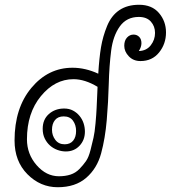

<svg xmlns="http://www.w3.org/2000/svg" viewBox="-20 -774 716 805"><path d="M159 -234Q159 -273 185 -296Q211 -319 249 -319Q270 -319 286 -310.5Q302 -302 313.5 -288Q325 -274 330.5 -257Q336 -240 336 -222Q336 -187 313.5 -163Q291 -139 256 -139Q238 -139 220.5 -145.5Q203 -152 189.5 -164Q176 -176 167.5 -193.5Q159 -211 159 -234ZM562 -703Q511 -703 482.5 -663.5Q454 -624 446 -561Q438 -498 436 -422Q434 -346 427.5 -270Q421 -194 404 -131Q387 -68 341.5 -28.5Q296 11 222 11Q149 11 95 -43.5Q41 -98 41 -185Q41 -321 111.5 -405.5Q182 -490 284 -490Q338 -490 392 -465Q396 -531 403.5 -576Q411 -621 429 -665Q447 -709 480.5 -731.5Q514 -754 563 -754Q617 -754 646.5 -719.5Q676 -685 676 -638Q676 -590 647 -554Q618 -518 569 -518Q539 -518 520 -538Q501 -558 501 -582Q501 -604 512.5 -616.5Q524 -629 540 -629Q554 -629 563.5 -619.5Q573 -610 573 -593Q573 -577 562 -560Q594 -561 612 -584Q630 -607 630 -636Q630 -664 612.5 -683.5Q595 -703 562 -703ZM227 -35Q254 -35 275.5 -42Q297 -49 313 -65.5Q329 -82 340.5 -98.5Q352 -115 359.5 -145Q367 -175 372 -196.5Q377 -218 380.5 -257Q384 -296 385 -319.5Q386 -343 388 -386Q389 -402 389 -410Q336 -442 288 -442Q210 -442 151.5 -371Q93 -300 93 -190Q93 -128 133.5 -81.5Q174 -35 227 -35ZM198 -230Q198 -206 212 -187.5Q226 -169 251 -169Q274 -169 286.5 -184Q299 -199 299 -225Q299 -250 286 -268Q273 -286 247 -286Q223 -286 210.5 -270.5Q198 -255 198 -230Z"/></svg>

Font: Bonbon
Style: Regular
Weight: 400
Designer: Ksenia Erulevich
Foundry: Cyreal (www.cyreal.org)
Version: Version 1.000